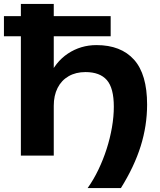

<svg xmlns="http://www.w3.org/2000/svg" viewBox="-43 -790 811 975"><path d="M-23 -606V-708H519V-606ZM447 -561Q571 -561 637.5 -487Q704 -413 704 -259Q704 -152 671.5 -48Q639 56 571 165H402Q432 123 456.5 72Q481 21 498.5 -33.5Q516 -88 525.5 -143Q535 -198 535 -248Q535 -343 499.5 -383.5Q464 -424 391 -424Q342 -424 305.5 -403Q269 -382 249.5 -343.5Q230 -305 230 -253V0H63V-770H230V-366L203 -393Q237 -475 302 -518Q367 -561 447 -561Z"/></svg>

Font: Unbounded Medium
Style: Regular
Weight: 500
Designer: Luke Prowse, Jean-Baptiste Morizot, Fátima Lázaro, Florian Runge
Foundry: NaN
Version: Version 1.700